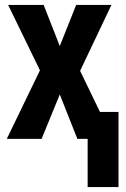

<svg xmlns="http://www.w3.org/2000/svg" viewBox="-20 -567 515 784"><path d="M337.9 196.8V0H295.9L224.1 -181.2L149.9 0H7.8L143.1 -279.8L13.2 -546.9H158.2L224.1 -378.9L291 -546.9H435.1L307.1 -277.8L388.2 -109.9H463.9V196.8Z"/></svg>

Font: Open Sans Condensed
Style: Bold
Weight: 700
Width: 3
Designer: Monotype Design Team
Foundry: Monotype Imaging Inc.
Version: Version 3.003; ttfautohint (v1.8.4)